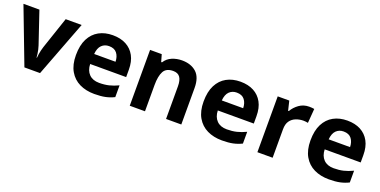

<svg xmlns="http://www.w3.org/2000/svg" viewBox="-18 -1155 3490 1764"><g transform="rotate(20 1726.5 -273.0)"><path d="M208 0 0 -546H156L261 -235Q267 -217 271.5 -197Q276 -177 278.5 -158Q281 -139 282 -123H286Q287 -140 290 -159Q293 -178 297.5 -197.5Q302 -217 308 -235L413 -546H569L361 0Z M872 -556Q948 -556 1002.5 -527Q1057 -498 1087 -443Q1117 -388 1117 -308V-236H765Q767 -173 802.5 -137Q838 -101 901 -101Q954 -101 997 -111.5Q1040 -122 1086 -144V-29Q1046 -9 1001.5 0.5Q957 10 894 10Q812 10 749 -20.5Q686 -51 650 -113Q614 -175 614 -269Q614 -365 646.5 -428.5Q679 -492 737 -524Q795 -556 872 -556ZM873 -450Q830 -450 801.5 -422Q773 -394 768 -335H977Q976 -385 951 -417.5Q926 -450 873 -450Z M1548 -556Q1636 -556 1689 -508.5Q1742 -461 1742 -356V0H1593V-319Q1593 -378 1572 -407.5Q1551 -437 1505 -437Q1437 -437 1412 -390.5Q1387 -344 1387 -257V0H1238V-546H1352L1372 -476H1380Q1406 -518 1451.5 -537Q1497 -556 1548 -556Z M2120 -556Q2196 -556 2250.5 -527Q2305 -498 2335 -443Q2365 -388 2365 -308V-236H2013Q2015 -173 2050.5 -137Q2086 -101 2149 -101Q2202 -101 2245 -111.5Q2288 -122 2334 -144V-29Q2294 -9 2249.5 0.5Q2205 10 2142 10Q2060 10 1997 -20.5Q1934 -51 1898 -113Q1862 -175 1862 -269Q1862 -365 1894.5 -428.5Q1927 -492 1985 -524Q2043 -556 2120 -556ZM2121 -450Q2078 -450 2049.5 -422Q2021 -394 2016 -335H2225Q2224 -385 2199 -417.5Q2174 -450 2121 -450Z M2791 -556Q2802 -556 2817 -555Q2832 -554 2841 -552L2830 -412Q2823 -414 2809.5 -415.5Q2796 -417 2786 -417Q2748 -417 2713 -403.5Q2678 -390 2656.5 -360Q2635 -330 2635 -278V0H2486V-546H2599L2621 -454H2628Q2652 -496 2694 -526Q2736 -556 2791 -556Z M3165 -556Q3241 -556 3295.5 -527Q3350 -498 3380 -443Q3410 -388 3410 -308V-236H3058Q3060 -173 3095.5 -137Q3131 -101 3194 -101Q3247 -101 3290 -111.5Q3333 -122 3379 -144V-29Q3339 -9 3294.5 0.5Q3250 10 3187 10Q3105 10 3042 -20.5Q2979 -51 2943 -113Q2907 -175 2907 -269Q2907 -365 2939.5 -428.5Q2972 -492 3030 -524Q3088 -556 3165 -556ZM3166 -450Q3123 -450 3094.5 -422Q3066 -394 3061 -335H3270Q3269 -385 3244 -417.5Q3219 -450 3166 -450Z"/></g></svg>

Font: Noto Sans Ol Chiki
Style: Regular
Weight: 400
Designer: Monotype Design Team, Lewis McGuffie
Foundry: Monotype Imaging Inc.
Version: Version 2.003